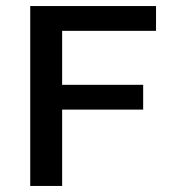

<svg xmlns="http://www.w3.org/2000/svg" viewBox="-20 -615 560 635"><path d="M80 0V-595H496V-513H185.5V0ZM149.5 -252.5V-334.5H453.5V-252.5Z"/></svg>

Font: Encode Sans SC Condensed Thin Medium
Style: Regular
Weight: 500
Version: Version 3.002